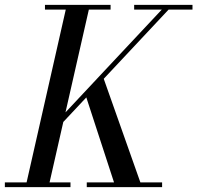

<svg xmlns="http://www.w3.org/2000/svg" viewBox="-60 -770 812 790"><path d="M124.5 -217 623 -749H651L152.5 -217ZM-40 0V-19.5H230V0ZM297 0V-19.5H607V0ZM45 0 215 -750H310L139.5 0ZM415.5 0 290 -385 362 -459.5 524.5 0ZM125 -730.5V-750H395V-730.5ZM492 -730.5V-750H732V-730.5Z"/></svg>

Font: Bodoni Moda 11pt
Style: Italic
Weight: 400
Italic angle: -13°
Version: Version 2.004